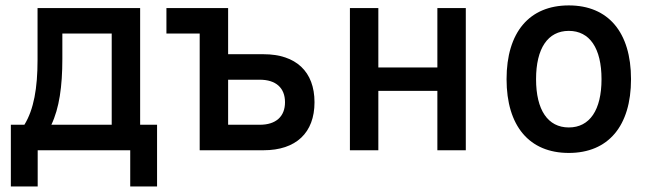

<svg xmlns="http://www.w3.org/2000/svg" viewBox="-20 -547 2384 699"><path d="M19.5 131.8H117.2V0H454.1V131.8H551.8V-92.8H490.2V-517.6H116.7V-329.1C116.7 -225.6 103 -148.4 68.8 -92.8H19.5ZM386.7 -92.8H167C195.8 -153.3 207 -232.4 207 -332.5V-424.8H386.7Z M707 0H939.5C1057.6 0 1125 -63.5 1125 -174.8C1125 -286.1 1057.6 -349.6 939.5 -349.6H810.5V-517.6H585.9V-424.8H707ZM810.5 -92.8V-256.8H925.8C984.4 -256.8 1017.6 -227.1 1017.6 -174.8C1017.6 -122.6 984.4 -92.8 925.8 -92.8Z M1572.3 0H1675.8V-517.6H1572.3V-301.3H1357.4V-517.6H1253.9V0H1357.4V-216.3H1572.3Z M2050.8 9.8C2194.3 9.8 2277.3 -87.9 2277.3 -258.8C2277.3 -429.7 2194.3 -527.3 2050.8 -527.3C1907.2 -527.3 1824.2 -429.7 1824.2 -258.8C1824.2 -87.9 1907.2 9.8 2050.8 9.8ZM2050.8 -83C1974.6 -83 1931.6 -146.5 1931.6 -258.8C1931.6 -371.1 1974.6 -434.6 2050.8 -434.6C2127 -434.6 2169.9 -371.1 2169.9 -258.8C2169.9 -146.5 2127 -83 2050.8 -83Z"/></svg>

Font: Cascadia Mono NF
Style: Regular
Weight: 400
Monospace: yes
Designer: Aaron Bell
Foundry: Saja Typeworks
Version: Version 2404.023